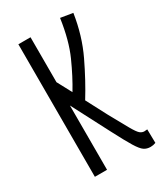

<svg xmlns="http://www.w3.org/2000/svg" viewBox="-145 -602 572 670"><g transform="rotate(-30 140.5 -267.0)"><path d="M260 7Q245 7 234 -0.5Q223 -8 208 -32.5Q193 -57 166 -109L88 -259V0H39V-534H88V-353L119 -295Q147 -341 173 -399Q199 -457 211 -541L260 -533Q247 -448 213 -377Q179 -306 143 -248L186 -166Q215 -113 229 -88.5Q243 -64 251 -57.5Q259 -51 268 -51Q271 -51 274 -51.5Q277 -52 280 -52L281 3Q271 7 260 7Z"/></g></svg>

Font: Georama ExtraCondensed Light
Style: Regular
Weight: 300
Width: 2
Designer: Jean-Baptiste Levee
Foundry: Production Type
Version: Version 1.000